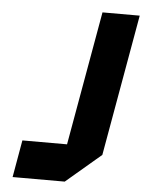

<svg xmlns="http://www.w3.org/2000/svg" viewBox="-52 -761 606 803"><g transform="rotate(5 251.0 -359.5)"><path d="M345.7 -718.8H502L397 -125L250 0H31.2L58.6 -156.2H246.1Z"/></g></svg>

Font: Signwood
Style: Italic
Weight: 400
Italic angle: -10°
Designer: GGBotNet
Foundry: GGBotNet
Version: 0.95